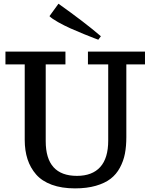

<svg xmlns="http://www.w3.org/2000/svg" viewBox="-20 -1017 823 1050"><path d="M9.8 0ZM390.1 13.2Q317.4 13.2 263.4 -6.6Q209.5 -26.4 177.7 -62.7Q146 -99.1 130.6 -146.2Q115.2 -193.4 115.2 -252V-665H9.8V-734.9H337.9V-665H230V-245.1Q230 -55.2 400.9 -55.2Q484.4 -55.2 528.1 -103.5Q571.8 -151.9 571.8 -248V-665H460.9V-734.9H772.9V-665H670.9V-267.1Q670.9 -216.8 663.1 -176.5Q655.3 -136.2 635.7 -99.9Q616.2 -63.5 584.7 -39.3Q553.2 -15.1 504.2 -1Q455.1 13.2 390.1 13.2ZM250.5 -928.7 299.8 -996.6Q442.9 -895 531.7 -818.8L517.6 -799.8Q508.8 -803.2 493.7 -808.8Q478.5 -814.5 438.2 -830.8Q397.9 -847.2 364.7 -862.1Q331.5 -877 297.9 -895.8Q264.2 -914.6 250.5 -928.7Z"/></svg>

Font: Trocchi
Style: Regular
Weight: 400
Designer: vernon adams
Version: Version 1.0; ttfautohint (v0.8) -l 6 -r 50 -G 100